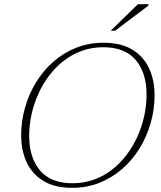

<svg xmlns="http://www.w3.org/2000/svg" viewBox="-20 -891 770 921"><path d="M120 -239Q120 -134.5 172 -73.2Q224 -12 328 -12Q382 -12 429.5 -29Q477 -46 516.2 -76.2Q555.5 -106.5 586.5 -147.2Q617.5 -188 639 -235.5Q660.5 -283 671.8 -334.5Q683 -386 683 -437.5Q683 -542 631 -603.2Q579 -664.5 475 -664.5Q421 -664.5 373.5 -647.5Q326 -630.5 286.8 -600.2Q247.5 -570 216.5 -529.2Q185.5 -488.5 164 -440.8Q142.5 -393 131.2 -341.8Q120 -290.5 120 -239ZM721.5 -434.5Q721.5 -366.5 703 -301.5Q684.5 -236.5 650 -180.2Q615.5 -124 566.8 -81.2Q518 -38.5 457.2 -14.2Q396.5 10 326 10Q243.5 10 189.2 -22.5Q135 -55 108.2 -112Q81.5 -169 81.5 -242Q81.5 -309.5 100 -374.8Q118.5 -440 153 -496.2Q187.5 -552.5 236.2 -595.2Q285 -638 345.8 -662Q406.5 -686 477 -686Q559.5 -686 613.8 -653.5Q668 -621 694.8 -564Q721.5 -507 721.5 -434.5ZM511 -743.5 641.5 -871H693L691 -863.5L532 -743.5Z"/></svg>

Font: Newsreader 16pt 16pt ExtraLight
Style: Italic
Weight: 250
Italic angle: -17°
Version: Version 1.003